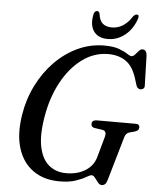

<svg xmlns="http://www.w3.org/2000/svg" viewBox="-60 -940 809 1002"><g transform="rotate(5 345.0 -439.0)"><path d="M461.5 -713.5Q509.5 -713.5 538.5 -702.8Q567.5 -692 583.2 -681.2Q599 -670.5 606.5 -670.5Q615.5 -670.5 624.5 -680.5Q633.5 -690.5 642.5 -700.8Q651.5 -711 661 -711Q682.5 -711 685 -681.5L689.5 -526Q690.5 -514 684.8 -508.5Q679 -503 671 -502.5Q653.5 -501 646.5 -520.5L634 -560.5Q614 -621.5 576.2 -646.2Q538.5 -671 486 -671Q412 -671 349.5 -625Q287 -579 243.2 -498.5Q199.5 -418 182.5 -315Q166 -217.5 179.8 -155Q193.5 -92.5 230.5 -62.5Q267.5 -32.5 320 -32.5Q379 -32.5 420.8 -58.5Q462.5 -84.5 475.5 -132L505 -238Q514.5 -271 488 -274.5L447.5 -280.5Q430 -283.5 430 -300Q430 -321 456.5 -321H658Q671.5 -321 676 -316Q680.5 -311 680 -302Q679.5 -286.5 657.5 -280L632.5 -273.5Q612 -268 606 -245.5L540 -17.5Q535.5 -0.5 528.2 6.2Q521 13 510 13Q499.5 13 490.2 1.2Q481 -10.5 472.2 -22Q463.5 -33.5 455 -33.5Q446 -33.5 427 -22Q408 -10.5 374.2 1.2Q340.5 13 288.5 13Q208 13 151.8 -26.2Q95.5 -65.5 72 -139.2Q48.5 -213 65 -316Q78 -398.5 114 -470.8Q150 -543 203.2 -597.5Q256.5 -652 322.5 -682.8Q388.5 -713.5 461.5 -713.5ZM491.5 -811Q554 -811 596.5 -877Q606.5 -889.5 615.5 -889.5Q631 -889.5 624 -868.5Q606 -814 565.8 -781.5Q525.5 -749 475.5 -749Q425 -749 402 -781.5Q379 -814 390 -869Q393.5 -889.5 409 -889.5Q418 -889.5 421.5 -877Q425.5 -842 443 -826.5Q460.5 -811 491.5 -811Z"/></g></svg>

Font: Fraunces 72pt S050
Style: Italic
Weight: 400
Italic angle: -16°
Version: Version 1.000; ttfautohint (v1.8.3)